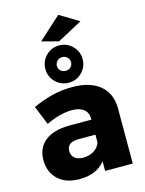

<svg xmlns="http://www.w3.org/2000/svg" viewBox="-144 -1082 890 1175"><g transform="rotate(-15 300.5 -494.5)"><path d="M549 -352V0H374V-61Q320 8 211 8Q125 8 75.5 -38.5Q26 -85 26 -161Q26 -238 79.5 -281Q133 -324 233 -325H374V-331Q374 -370 347.5 -391Q321 -412 271 -412Q237 -412 194.5 -401Q152 -390 109 -369L60 -489Q126 -519 186.5 -533.5Q247 -548 312 -548Q424 -548 486 -496.5Q548 -445 549 -352ZM374 -183V-230H268Q193 -230 193 -174Q193 -146 212.5 -129.5Q232 -113 266 -113Q306 -113 336 -132.5Q366 -152 374 -183ZM418 -697Q418 -648 383.5 -613.5Q349 -579 300 -579Q251 -579 216.5 -613.5Q182 -648 182 -697Q182 -746 216.5 -780.5Q251 -815 300 -815Q349 -815 383.5 -780.5Q418 -746 418 -697ZM255 -697Q255 -679 268 -666.5Q281 -654 300 -654Q319 -654 332 -666.5Q345 -679 345 -697Q345 -715 332 -728Q319 -741 300 -741Q281 -741 268 -728Q255 -715 255 -697ZM344 -997 465 -924 307 -839 201 -867Z"/></g></svg>

Font: Gontserrat
Style: Bold
Weight: 700
Designer: Julieta Ulanovsky
Foundry: Julieta Ulanovsky
Version: Version 6.001